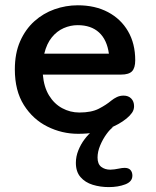

<svg xmlns="http://www.w3.org/2000/svg" viewBox="-20 -508 604 744"><path d="M282.5 10.5Q220 10.5 163.8 -17.5Q107.5 -45.5 72.5 -101Q37.5 -156.5 37.5 -239Q37.5 -301.5 58 -348Q78.5 -394.5 113 -425.5Q147.5 -456.5 191.2 -472Q235 -487.5 281.5 -487.5Q348.5 -487.5 398.5 -461Q448.5 -434.5 476.2 -386.8Q504 -339 504 -274.5Q504 -245 491.8 -232Q479.5 -219 449.5 -219H146Q150 -171 170 -138.2Q190 -105.5 221 -88.8Q252 -72 287.5 -72Q334.5 -72 363 -86.8Q391.5 -101.5 411 -118Q421.5 -126.5 433.2 -132Q445 -137.5 459 -137.5Q477.5 -137.5 488.5 -126.2Q499.5 -115 499.5 -96.5Q499.5 -82.5 491.5 -71Q483.5 -59.5 470 -48.5Q442 -25.5 395.5 -7.5Q349 10.5 282.5 10.5ZM151.5 -300H402Q394.5 -354 363.8 -382.2Q333 -410.5 281 -410.5Q253 -410.5 226.8 -399Q200.5 -387.5 180.8 -363.2Q161 -339 151.5 -300ZM401.5 217Q368.5 217 339.2 208Q310 199 292 178.2Q274 157.5 274 123Q274 98.5 283.5 74.8Q293 51 307.8 31.5Q322.5 12 338.5 -0.5Q354.5 -13 368 -14.5H417.5Q406.5 -7.5 392.5 11.8Q378.5 31 368.2 55.5Q358 80 358 102.5Q358 127.5 372.2 138.5Q386.5 149.5 407.5 149.5Q414.5 149.5 423.8 148.2Q433 147 439.5 145.5Q446.5 144 452.5 143.2Q458.5 142.5 463 142.5Q478.5 142.5 485.8 151Q493 159.5 493 172.5Q493 196 465.2 206.5Q437.5 217 401.5 217Z"/></svg>

Font: Sono Medium
Style: Regular
Weight: 500
Designer: Tyler Finck
Foundry: Tyler Finck
Version: Version 2.112